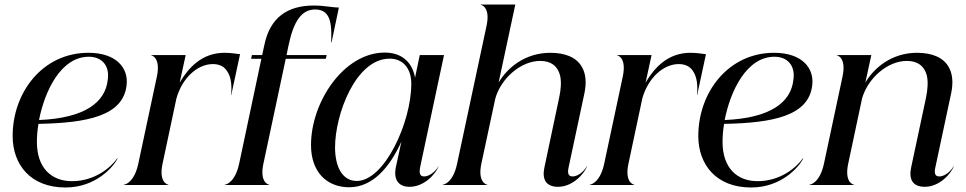

<svg xmlns="http://www.w3.org/2000/svg" viewBox="-20 -820 4282 851"><path d="M36 -216.5C36.5 -90 115.5 11 270 11C405 11 482 -80 501.5 -117.5L499.5 -118C471.5 -78.5 401 -17 299 -17C207.5 -17 143.5 -76 143.5 -191C143.5 -214.5 145.5 -242.5 150.5 -271C365.5 -275 526 -306 541 -442C550.5 -517 497 -586 372 -586C169.5 -586 36 -411.5 36 -216.5ZM153 -288C178 -416.5 250 -568.5 373.5 -568.5C432.5 -568.5 467 -528 457.5 -466C447 -367.5 357.5 -296.5 153 -288Z M529 0H726V-1.5C723.5 -1.5 682.5 -11 700.5 -94.5L762 -384C787.5 -474 854.5 -536 923.5 -536C955.5 -536 976 -523 988 -502.5C1004.5 -477.5 1008.5 -439.5 1004 -398.5H1005L1044 -580C1033.5 -580 1010 -586 975 -586C875 -586 815 -519.5 776.5 -454L803 -576H649.5V-575C652 -575 693 -565.5 675.5 -481.5L593 -94.5C575 -11 534.5 -1.5 529 -1.5Z M1147.5 -94.5 1246.5 -559.5H1424L1428 -576H1250L1258.5 -617C1281.5 -728.5 1318 -778 1377 -778C1415.5 -778 1432 -757.5 1440 -734.5C1452 -702 1448 -642 1447.5 -632H1449.5L1482 -786.5C1455 -786.5 1417 -795.5 1371.5 -795.5C1255 -795.5 1177.5 -743.5 1152 -622L1142 -576H1096.5L1093 -559.5H1138.5L1040 -94.5C1022 -11 981.5 -1.5 976.5 -1.5V0H1173V-1.5C1170.5 -1.5 1129.5 -11 1147.5 -94.5Z M1528 10C1630 10 1706 -75.5 1759 -192L1735 -81C1722.5 -23 1747 8 1795.5 8C1861.5 8 1911.5 -50.5 1924 -82.5H1923C1916 -69 1889.5 -38 1859.5 -38C1840.5 -38 1836.5 -53.5 1843 -83L1948 -576H1840.5L1819.5 -475.5C1810.5 -532 1771 -587 1685.5 -587C1504.5 -587 1358.5 -369 1358.5 -177C1358.5 -58.5 1427.5 10 1528 10ZM1561.5 -18C1498.5 -18 1465.5 -78 1465 -166C1465 -313 1556.5 -560 1707 -560C1767.5 -560 1803 -515.5 1803 -449C1803 -277.5 1684 -18 1561.5 -18Z M2453.5 8C2519 8 2569.5 -50.5 2582 -82.5H2580.5C2574 -69 2547.5 -38 2517.5 -38C2498 -38 2495 -53.5 2500 -77L2570.5 -407.5C2580.5 -455 2576 -495 2559 -523.5C2535.5 -565.5 2485.5 -586 2419.5 -586C2307 -586 2228.5 -519.5 2190 -454L2264 -800H2110.5V-798.5C2113.5 -798.5 2154.5 -789 2136.5 -705.5L2006 -94.5C1988.5 -11 1948 -1.5 1942.5 -1.5V0H2139.5V-1.5C2137 -1.5 2096 -11 2113.5 -94.5L2175.5 -384C2201.5 -474 2289 -550 2374.5 -550C2423 -550 2451 -527 2462 -487C2469 -459 2466.5 -423.5 2458 -385.5L2393 -78C2381.5 -25 2400 8 2453.5 8Z M2594 0H2791V-1.5C2788.5 -1.5 2747.5 -11 2765.5 -94.5L2827 -384C2852.5 -474 2919.5 -536 2988.5 -536C3020.5 -536 3041 -523 3053 -502.5C3069.5 -477.5 3073.5 -439.5 3069 -398.5H3070L3109 -580C3098.5 -580 3075 -586 3040 -586C2940 -586 2880 -519.5 2841.5 -454L2868 -576H2714.5V-575C2717 -575 2758 -565.5 2740.5 -481.5L2658 -94.5C2640 -11 2599.5 -1.5 2594 -1.5Z M3075 -216.5C3075.5 -90 3154.5 11 3309 11C3444 11 3521 -80 3540.5 -117.5L3538.5 -118C3510.5 -78.5 3440 -17 3338 -17C3246.5 -17 3182.5 -76 3182.5 -191C3182.5 -214.5 3184.5 -242.5 3189.5 -271C3404.5 -275 3565 -306 3580 -442C3589.5 -517 3536 -586 3411 -586C3208.5 -586 3075 -411.5 3075 -216.5ZM3192 -288C3217 -416.5 3289 -568.5 3412.5 -568.5C3471.5 -568.5 3506 -528 3496.5 -466C3486 -367.5 3396.5 -296.5 3192 -288Z M3714.5 -481.5 3632 -94.5C3614 -11 3573.5 -1.5 3568 -1.5V0H3765V-1.5C3762.5 -1.5 3721.5 -11 3739.5 -94.5L3801 -384C3827 -474 3914 -550 3999.5 -550C4048 -550 4076.5 -527 4087.5 -487C4094.5 -459 4092 -423.5 4084 -385.5L4018.5 -78C4007 -25 4025.5 8 4079 8C4144.5 8 4195 -50.5 4207.5 -82.5H4206C4199.5 -69 4173 -38 4143 -38C4123.5 -38 4120.5 -53.5 4125.5 -77L4196 -407.5C4206 -455 4201.5 -495 4184.5 -523.5C4161 -565.5 4110.5 -586 4044.5 -586C3932.5 -586 3854 -519.5 3815.5 -454L3842 -576H3688.5V-575C3691 -575 3732 -565.5 3714.5 -481.5Z"/></svg>

Font: Beautique Display Thin
Style: Bold
Weight: 500
Italic angle: -12°
Designer: Nhat-Quang Ngo
Version: Version 1.100;Glyphs 3.2.3 (3260)